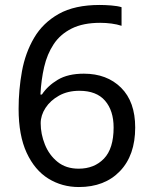

<svg xmlns="http://www.w3.org/2000/svg" viewBox="-20 -744 612 774"><path d="M55 -305Q55 -382 68.5 -456.5Q82 -531 117.5 -591.5Q153 -652 217 -688Q281 -724 382 -724Q403 -724 428.5 -722Q454 -720 470 -715V-640Q452 -646 429.5 -649Q407 -652 384 -652Q315 -652 269 -629Q223 -606 196.5 -566Q170 -526 158 -474Q146 -422 143 -363H149Q172 -398 213 -422.5Q254 -447 318 -447Q411 -447 468 -390.5Q525 -334 525 -230Q525 -118 463.5 -54Q402 10 298 10Q230 10 175 -24Q120 -58 87.5 -128Q55 -198 55 -305ZM297 -64Q360 -64 399 -104.5Q438 -145 438 -230Q438 -298 403.5 -338Q369 -378 300 -378Q253 -378 218 -358.5Q183 -339 163.5 -309Q144 -279 144 -247Q144 -204 161 -161.5Q178 -119 212 -91.5Q246 -64 297 -64Z"/></svg>

Font: Noto Sans Palmyrene
Style: Regular
Weight: 400
Designer: Monotype Design Team
Foundry: Monotype Imaging Inc.
Version: Version 2.001; ttfautohint (v1.8.4.7-5d5b)